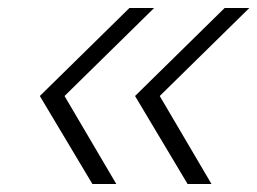

<svg xmlns="http://www.w3.org/2000/svg" viewBox="-20 -641 646 482"><path d="M451 -179 319 -400 544 -621H606L381 -400L511 -179ZM212 -179 80 -400 305 -621H367L142 -400L272 -179Z"/></svg>

Font: Victor Mono Thin
Style: Italic
Weight: 100
Italic angle: -12°
Monospace: yes
Designer: Rune Bjørnerås
Version: Version 1.561;gftools[0.9.30]